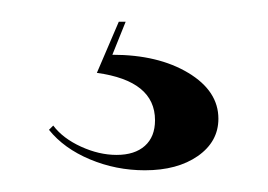

<svg xmlns="http://www.w3.org/2000/svg" viewBox="-20 -16 246 176"><path d="M24.9 103 28.8 99.1Q37.6 110.8 54.2 118.4Q70.8 126 86.9 126Q103.5 126 112.8 117.7Q122.1 109.4 122.1 94.2Q122.1 58.1 68.8 50.8L88.9 3.9H95.2L83 34.2Q125 34.2 152.6 50.8Q180.2 67.4 180.2 92.8Q180.2 113.8 161.4 127Q142.6 140.1 112.8 140.1Q86.4 140.1 62.5 130.1Q38.6 120.1 24.9 103Z"/></svg>

Font: Moniqa Black Display
Style: Regular
Weight: 900
Designer: Rajesh Rajput
Foundry: Rajesh Rajput
Version: Version 1.000